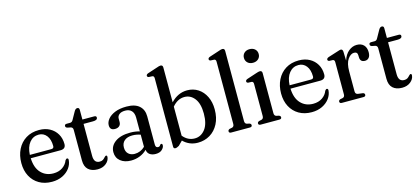

<svg xmlns="http://www.w3.org/2000/svg" viewBox="-60 -1215 3726 1705"><g transform="rotate(-15 1803.0 -363.0)"><path d="M446 -285Q446 -240 397.5 -240H124Q127.5 -151 171.8 -104.5Q216 -58 285.5 -58Q335 -58 369.8 -82Q404.5 -106 417.5 -142.5Q426.5 -155 434.5 -155Q446.5 -154.5 446 -138Q443 -98 418 -64Q393 -30 350.8 -9.5Q308.5 11 254 11Q186.5 11 136.8 -18Q87 -47 59.5 -98.8Q32 -150.5 32 -219.5Q32 -289.5 59.5 -344.8Q87 -400 137.8 -431.8Q188.5 -463.5 258.5 -463.5Q314.5 -463.5 356.8 -440.5Q399 -417.5 422.5 -377.2Q446 -337 446 -285ZM245.5 -424.5Q194 -424.5 160.8 -383.8Q127.5 -343 124 -271H321.5Q345 -271 345 -293Q345 -354.5 317.5 -389.5Q290 -424.5 245.5 -424.5Z M538.5 -412.5 508.5 -418.5Q492 -423.5 492 -437Q492 -453.5 511.5 -453.5H543Q561.5 -453.5 571 -473.5L610 -543Q622 -563.5 637.5 -563.5Q656 -563.5 656 -542.5V-453.5H764Q784.5 -453.5 784.5 -438Q784.5 -413.5 743.5 -413.5H656V-119.5Q656 -52.5 709 -52.5Q728 -52.5 739.2 -60.2Q750.5 -68 758 -77Q765.5 -86 773.5 -89.5Q786.5 -91 785 -73.5Q781.5 -40 750.8 -15.5Q720 9 673.5 9Q619.5 9 588.8 -19Q558 -47 558 -104V-384.5Q558 -407.5 538.5 -412.5Z M846.5 -101.5Q846.5 -159 896.8 -195.2Q947 -231.5 1037 -231.5Q1061 -231.5 1082.2 -228.2Q1103.5 -225 1121.5 -219.5V-346Q1121.5 -387.5 1101 -409.5Q1080.5 -431.5 1043 -431.5Q1006.5 -431.5 988 -416.2Q969.5 -401 969.5 -379.5V-347.5Q969.5 -324 955 -310.8Q940.5 -297.5 914.5 -297.5Q868.5 -297.5 868.5 -343Q868.5 -372.5 891 -400.2Q913.5 -428 956.8 -445.8Q1000 -463.5 1062.5 -463.5Q1141 -463.5 1180.2 -428.2Q1219.5 -393 1219.5 -332V-73Q1219.5 -43 1242.5 -43Q1251.5 -43 1256.8 -47Q1262 -51 1265 -57Q1270.5 -63.5 1275 -63.5Q1286.5 -63.5 1286.5 -49Q1286.5 -29 1266 -9.2Q1245.5 10.5 1207 10.5Q1173 10.5 1152 -5Q1131 -20.5 1128.5 -48.5Q1100.5 -20 1062.2 -4.8Q1024 10.5 981.5 10.5Q921 10.5 883.8 -19.8Q846.5 -50 846.5 -101.5ZM947.5 -118Q947.5 -79 969.8 -58.8Q992 -38.5 1026.5 -38.5Q1081 -38.5 1121.5 -78V-189.5Q1104.5 -195.5 1086.2 -199Q1068 -202.5 1047 -202.5Q1000.5 -202.5 974 -180Q947.5 -157.5 947.5 -118Z M1470 -714V-394Q1536 -463.5 1620.5 -463.5Q1676.5 -463.5 1720.5 -435Q1764.5 -406.5 1789.5 -355.2Q1814.5 -304 1814.5 -236.5Q1814.5 -160 1785.5 -104.5Q1756.5 -49 1706.8 -19Q1657 11 1595 11Q1554.5 11 1520.8 -3.5Q1487 -18 1461 -44.5L1422.5 -6Q1401.5 6.5 1388.5 6.5Q1371.5 6.5 1371.5 -12.5V-641.5Q1371.5 -661.5 1356 -664L1323.5 -665.5Q1309 -668.5 1309 -680.5Q1309 -693 1327.5 -699.5L1412.5 -727.5Q1438 -737 1448.5 -737Q1470 -737 1470 -714ZM1582 -412.5Q1519 -412.5 1470 -354V-87Q1514 -33 1578 -33Q1634.5 -33 1673 -81.8Q1711.5 -130.5 1711.5 -226Q1711.5 -317 1674.8 -364.8Q1638 -412.5 1582 -412.5Z M2038.5 -714V-69Q2038.5 -44.5 2057.5 -39.5L2079.5 -35Q2095 -29 2095 -16.5Q2095 0 2074.5 0H1902.5Q1882.5 0 1882.5 -16.5Q1882.5 -29 1898 -35L1921 -39.5Q1940 -45 1940 -69V-641.5Q1940 -661.5 1924.5 -664L1891.5 -665.5Q1877 -668.5 1877 -680.5Q1877 -693 1896 -699.5L1981 -727.5Q2006.5 -737 2017 -737Q2038.5 -737 2038.5 -714Z M2250.5 -548Q2220.5 -548 2201.8 -565.5Q2183 -583 2183 -610.5Q2183 -638 2201.8 -655.5Q2220.5 -673 2250.5 -673Q2281.5 -673 2300.2 -655.5Q2319 -638 2319 -610.5Q2319 -583 2300 -565.5Q2281 -548 2250.5 -548ZM2309 -437.5V-69Q2309 -45 2328 -39.5L2350 -35Q2366 -29 2366 -16.5Q2366 0 2345 0H2173.5Q2153 0 2153 -16.5Q2153 -28.5 2168.5 -34.5L2191.5 -39.5Q2210.5 -45 2210.5 -69V-365Q2210.5 -385 2195 -387.5L2162.5 -388.5Q2148 -392 2148 -404Q2148 -416.5 2166.5 -423L2251.5 -451Q2277 -460 2287.5 -460Q2309 -460 2309 -437.5Z M2834 -285Q2834 -240 2785.5 -240H2512Q2515.5 -151 2559.8 -104.5Q2604 -58 2673.5 -58Q2723 -58 2757.8 -82Q2792.5 -106 2805.5 -142.5Q2814.5 -155 2822.5 -155Q2834.5 -154.5 2834 -138Q2831 -98 2806 -64Q2781 -30 2738.8 -9.5Q2696.5 11 2642 11Q2574.5 11 2524.8 -18Q2475 -47 2447.5 -98.8Q2420 -150.5 2420 -219.5Q2420 -289.5 2447.5 -344.8Q2475 -400 2525.8 -431.8Q2576.5 -463.5 2646.5 -463.5Q2702.5 -463.5 2744.8 -440.5Q2787 -417.5 2810.5 -377.2Q2834 -337 2834 -285ZM2633.5 -424.5Q2582 -424.5 2548.8 -383.8Q2515.5 -343 2512 -271H2709.5Q2733 -271 2733 -293Q2733 -354.5 2705.5 -389.5Q2678 -424.5 2633.5 -424.5Z M3051 -435.5 3053.5 -353Q3071 -407.5 3105.5 -435.5Q3140 -463.5 3179.5 -463.5Q3220.5 -463.5 3243.5 -439.8Q3266.5 -416 3266.5 -373.5Q3266.5 -340.5 3252.5 -324Q3238.5 -307.5 3216.5 -307.5Q3171 -307.5 3171 -354L3170.5 -369.5Q3170.5 -402 3139 -402Q3107.5 -402 3081.2 -364.5Q3055 -327 3055 -253V-69.5Q3055 -44 3078 -40.5L3120.5 -35Q3139 -32 3139 -16.5Q3139 0 3118.5 0H2920Q2899.5 0 2899.5 -17Q2899.5 -28.5 2915 -35L2938 -39.5Q2957 -44.5 2957 -68.5V-365Q2957 -385 2941.5 -388L2908.5 -389Q2894 -392.5 2894 -404Q2894 -416.5 2913 -423.5L2998 -450.5Q3024 -459.5 3032 -459.5Q3049 -459.5 3051 -435.5Z M3338 -412.5 3308 -418.5Q3291.5 -423.5 3291.5 -437Q3291.5 -453.5 3311 -453.5H3342.5Q3361 -453.5 3370.5 -473.5L3409.5 -543Q3421.5 -563.5 3437 -563.5Q3455.5 -563.5 3455.5 -542.5V-453.5H3563.5Q3584 -453.5 3584 -438Q3584 -413.5 3543 -413.5H3455.5V-119.5Q3455.5 -52.5 3508.5 -52.5Q3527.5 -52.5 3538.8 -60.2Q3550 -68 3557.5 -77Q3565 -86 3573 -89.5Q3586 -91 3584.5 -73.5Q3581 -40 3550.2 -15.5Q3519.5 9 3473 9Q3419 9 3388.2 -19Q3357.5 -47 3357.5 -104V-384.5Q3357.5 -407.5 3338 -412.5Z"/></g></svg>

Font: Fraunces 72pt Soft
Style: Regular
Weight: 400
Version: Version 1.000;[b76b70a41]